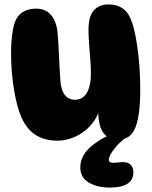

<svg xmlns="http://www.w3.org/2000/svg" viewBox="-20 -637 685 868"><path d="M516 -6Q478 -6 458 -24.5Q438 -43 431 -72.5Q424 -102 424 -135L429 -139Q415 -96 385 -65Q355 -34 316.5 -17.5Q278 -1 240 -1Q183 -1 142.5 -26Q102 -51 77 -106Q56 -154 43 -233.5Q30 -313 30 -398Q30 -439 34 -473Q38 -507 45 -530Q56 -565 81.5 -581.5Q107 -598 143 -598Q186 -598 210.5 -569.5Q235 -541 240 -491Q243 -460 245 -419Q247 -378 249 -338Q251 -298 253 -270Q257 -227 274 -206.5Q291 -186 319 -186Q354 -186 372.5 -217.5Q391 -249 391 -305Q391 -334 388 -371Q385 -408 382.5 -443Q380 -478 380 -501Q380 -563 404 -590Q428 -617 471 -617Q506 -617 531 -601.5Q556 -586 568 -557Q582 -528 592 -477.5Q602 -427 608 -363.5Q614 -300 614 -229Q614 -117 592.5 -61.5Q571 -6 516 -6ZM477 211Q419 211 381 188Q343 165 343 120Q343 78 374 42.5Q405 7 476 -28L569 -30Q525 0 498.5 33.5Q472 67 472 85Q472 93 477.5 96Q483 99 493 99Q502 99 513.5 97.5Q525 96 537 96Q560 96 571.5 108.5Q583 121 583 142Q583 177 555.5 194Q528 211 477 211Z"/></svg>

Font: DynaPuff SemiBold
Style: Regular
Weight: 600
Designer: Toshi Omagari, Jennifer Daniel
Foundry: Google Fonts
Version: Version 2.000